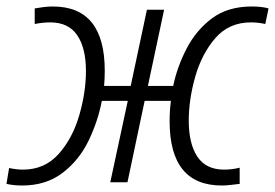

<svg xmlns="http://www.w3.org/2000/svg" viewBox="-34 -562 848 592"><path d="M34 10Q108 10 159 -29Q210 -68 239 -128Q268 -188 280 -251H360L306 0H359L412 -251H493Q489 -222 489 -188Q489 10 650 10Q664 10 679 8Q694 6 705 5V-45Q682 -39 657 -39Q601 -39 574.5 -79Q548 -119 548 -190Q548 -255 568 -325.5Q588 -396 630 -444.5Q672 -493 740 -493Q762 -493 784 -488L794 -536Q774 -542 742 -542Q668 -542 619 -505Q570 -468 541 -411.5Q512 -355 500 -297H422L472 -532H419L369 -297H287Q288 -308 288.5 -320.5Q289 -333 289 -344Q289 -542 129 -542Q114 -542 99 -540Q84 -538 73 -536V-488Q98 -493 121 -493Q177 -493 204 -453.5Q231 -414 231 -343Q231 -278 210.5 -207Q190 -136 147 -87.5Q104 -39 37 -39Q16 -39 -6 -44L-14 5Q9 10 34 10Z"/></svg>

Font: Noto Sans UI Light
Style: Italic
Weight: 300
Italic angle: -12°
Designer: Monotype Design Team
Foundry: Monotype Imaging Inc.
Version: Version 1.901